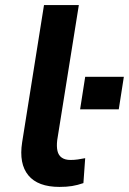

<svg xmlns="http://www.w3.org/2000/svg" viewBox="-20 -725 507 755"><path d="M214 10Q129 10 91.5 -35.5Q54 -81 67 -165L153 -705H290L205 -174Q202 -149 206 -131.5Q210 -114 223 -105Q236 -96 257 -96Q272 -96 286 -98Q300 -100 315 -103L308 -5Q285 3 263.5 6.5Q242 10 214 10ZM295 -295 315 -423H467L447 -295Z"/></svg>

Font: Nunito Sans 7pt
Style: Bold Italic
Weight: 700
Italic angle: -9°
Version: Version 3.101;gftools[0.9.27]